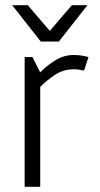

<svg xmlns="http://www.w3.org/2000/svg" viewBox="-20 -720 384 740"><path d="M304 -448Q295 -450 285 -451.5Q275 -453 265 -453Q223 -453 189.5 -430Q156 -407 135 -385V0H75V-500H105L135 -441Q160 -467 193 -487.5Q226 -508 264 -508H265Q294 -508 321 -500ZM207 -560H137L27 -700H87L172 -601L257 -700H317Z"/></svg>

Font: Epunda Sans Light
Style: Regular
Weight: 300
Designer: Simon Atzbach
Foundry: typofactur
Version: Version 2.204; ttfautohint (v1.8.4.7-5d5b)